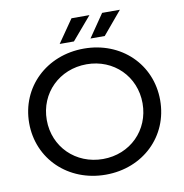

<svg xmlns="http://www.w3.org/2000/svg" viewBox="-94 -976 1029 1074"><g transform="rotate(-10 420.0 -439.5)"><path d="M48 -350C48 -146 208 8 421 8C633 8 792 -145 792 -350C792 -555 633 -708 421 -708C208 -708 48 -554 48 -350ZM148 -350C148 -503 266 -619 421 -619C575 -619 692 -503 692 -350C692 -197 575 -81 421 -81C266 -81 148 -197 148 -350ZM374 -757 485 -887H383L293 -757ZM549 -757 658 -887H557L468 -757Z"/></g></svg>

Font: Malon Grotesk Med
Style: Regular
Weight: 500
Designer: Julieta Ulanovsky
Foundry: Julieta Ulanovsky
Version: Version 7.200